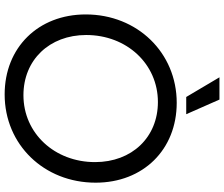

<svg xmlns="http://www.w3.org/2000/svg" viewBox="-90 -876 978 838"><g transform="rotate(90 399.0 -457.0)"><path d="M392.1 11.7C611.3 11.7 777.3 -160.2 777.3 -385.3C777.3 -592.8 633.3 -739.3 428.7 -739.3C210 -739.3 43 -567.4 43 -342.3C43 -134.8 187.5 11.7 392.1 11.7ZM132.8 -344.2C132.8 -521.5 259.3 -657.2 425.3 -657.2C579.1 -657.2 687.5 -543.9 687.5 -382.8C687.5 -206.1 561.5 -70.3 395.5 -70.3C241.7 -70.3 132.8 -183.6 132.8 -344.2ZM317.4 -925.8 403.3 -780.8H478.5L414.6 -925.8Z"/></g></svg>

Font: Guggenheim Sans Display
Style: Italic
Weight: 400
Italic angle: -7°
Designer: Modified by Tom Baber under direction of Pentagram Design 2023
Foundry: rsms
Version: Version 1.001;Glyphs 3.1.2 (3151)